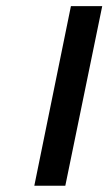

<svg xmlns="http://www.w3.org/2000/svg" viewBox="-20 -593 350 620"><path d="M90.8 6.8 209 -573.2H310.1L190.9 6.8Z"/></svg>

Font: Linux Libertine G
Style: Semibold Italic
Weight: 600
Italic angle: -11.5°
Designer: Philipp H. Poll
Foundry: Philipp H. Poll
Version: Version 5.1.1